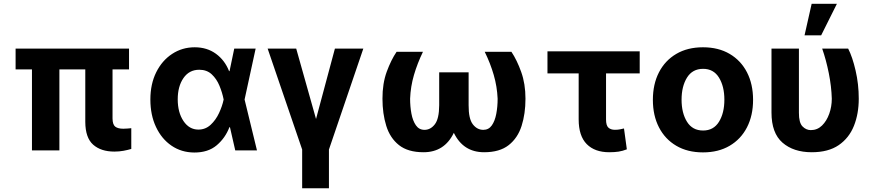

<svg xmlns="http://www.w3.org/2000/svg" viewBox="-20 -806 4683 1029"><path d="M671.5 -545.5V-433.9H583.1V-170.8Q583.5 -138.1 597.8 -127.1Q612.2 -116.1 641 -116.1Q653.4 -116.1 664.4 -117.2Q675.4 -118.3 683.6 -119V-7.8Q664.8 -2.1 642 2.1Q619.3 6.4 593 6.4Q521.3 6.4 479.4 -30.5Q437.5 -67.5 437.1 -152.7V-433.9H298.3V0H151.3V-433.9H63.6V-545.5Z M1021 11.4Q952.4 11 899.3 -25.2Q846.2 -61.4 816.1 -125.4Q785.9 -189.3 785.9 -272.7Q785.9 -355.8 817.3 -418.9Q848.7 -481.9 902.7 -517.2Q956.7 -552.6 1023.4 -552.6Q1089.5 -552.6 1137.3 -517.8Q1185 -483 1207.7 -424.7H1210.2L1235.4 -545.5H1350.1L1290.8 -272.7L1357.2 0H1240.8L1212.4 -124.3H1209.5Q1187.5 -66.4 1141.3 -27.3Q1095.2 11.7 1021 11.4ZM1178.6 -272.7 1178.3 -274.1Q1171.2 -310 1156.1 -346.6Q1141 -383.2 1114.7 -407.7Q1088.4 -432.2 1047.9 -432.2Q994 -432.2 963.2 -387.6Q932.5 -343 932.5 -273.8Q932.5 -203.5 963.2 -157.5Q994 -111.5 1043.3 -111.5Q1081.3 -111.5 1109 -137.3Q1136.7 -163 1153.9 -200.1Q1171.2 -237.2 1178.3 -271.3Z M1414.4 -545.5H1567.5L1673.7 -168.3L1774.9 -545.5H1927.2L1742.9 -4.6V203.1H1599.4V-4.6Z M2577.8 -528.4H2720.9Q2750.7 -483.7 2773.4 -420.1Q2796.2 -356.5 2796.2 -277Q2796.2 -196.4 2775.4 -131.2Q2754.6 -66.1 2706.1 -28.1Q2657.7 9.9 2574.6 9.9Q2462.7 9.9 2412.3 -94.1Q2361.9 9.9 2250 9.9Q2166.5 9.9 2118.4 -28.2Q2070.3 -66.4 2050.1 -131.6Q2029.8 -196.7 2029.8 -277Q2029.5 -358.3 2052.7 -421.7Q2076 -485.1 2105.5 -528.4H2246.8Q2216.6 -465.9 2198.5 -403.9Q2180.4 -342 2177.9 -277Q2177.9 -235.1 2185 -196.9Q2192.1 -158.7 2209 -134.4Q2225.9 -110.1 2255 -110.1Q2287.6 -110.1 2310.5 -139.9Q2333.5 -169.7 2333.8 -242.2V-418.3H2491.5V-242.2Q2491.1 -169.7 2514 -139.9Q2536.9 -110.1 2570.3 -110.1Q2599.1 -110.1 2615.8 -133.9Q2632.5 -157.7 2639.7 -195.8Q2647 -234 2647 -277Q2644.2 -342 2626.2 -404.1Q2608.3 -466.3 2577.8 -528.4Z M3408.4 -530.9V-412.6H3228V-165.5Q3228 -133.2 3240.8 -121.8Q3253.6 -110.4 3275.2 -110.4Q3291.9 -110.4 3302.2 -112.7Q3312.5 -115.1 3324.2 -117.5L3339.5 -5.7Q3316.8 3.2 3295.3 6.6Q3273.8 9.9 3245.4 9.9Q3167.6 9.9 3124.5 -33.7Q3081.3 -77.4 3081.3 -166.2V-412.6H2914.1V-530.9Z M3747.5 10.7Q3664.8 10.7 3604.6 -24.7Q3544.4 -60 3511.7 -123.4Q3479 -186.8 3479 -270.6Q3479 -355.1 3511.7 -418.5Q3544.4 -481.9 3604.6 -517.2Q3664.8 -552.6 3747.5 -552.6Q3830.3 -552.6 3890.4 -517.2Q3950.6 -481.9 3983.3 -418.5Q4016 -355.1 4016 -270.6Q4016 -186.8 3983.3 -123.4Q3950.6 -60 3890.4 -24.7Q3830.3 10.7 3747.5 10.7ZM3748.2 -106.5Q3804.3 -106.5 3833.3 -153.4Q3862.2 -200.3 3862.2 -271.7Q3862.2 -343 3833.3 -390.1Q3804.3 -437.1 3748.2 -437.1Q3691.1 -437.1 3661.9 -390.1Q3632.8 -343 3632.8 -271.7Q3632.8 -200.3 3661.9 -153.4Q3691.1 -106.5 3748.2 -106.5Z M4114.7 -545.5H4261.7V-201.7Q4261.4 -148.8 4280.7 -128.7Q4300.1 -108.7 4325.6 -108.7Q4360.4 -108.7 4385.5 -133.2Q4410.5 -157.7 4424.2 -196.2Q4437.9 -234.7 4437.9 -277Q4436.1 -342.3 4421.9 -413.5Q4407.7 -484.7 4386.4 -545.5H4525.6Q4548.7 -500.7 4565.5 -427.7Q4582.4 -354.8 4582.4 -277Q4582.4 -196.4 4556.5 -131.4Q4530.5 -66.4 4475 -28.2Q4419.4 9.9 4330.3 9.9Q4233 9.9 4173.8 -41.4Q4114.7 -92.7 4114.7 -203.1ZM4291.9 -616.8 4329.9 -785.5H4465.2L4381 -616.8Z"/></svg>

Font: Inter UI
Style: Bold
Weight: 700
Designer: Rasmus Andersson
Foundry: rsms
Version: 3.2;8d6f07862